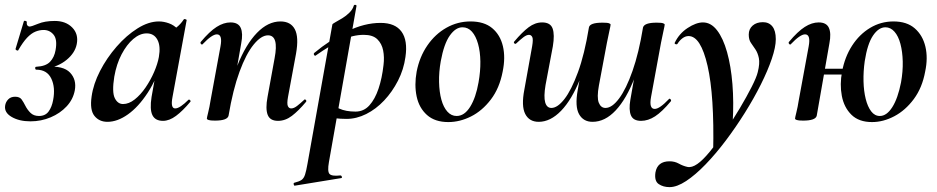

<svg xmlns="http://www.w3.org/2000/svg" viewBox="-20 -487 3844 788"><path d="M101 -378Q109 -378 136.5 -389.5Q164 -401 205 -401Q250 -401 276.5 -374Q303 -347 295 -306Q288 -270 253.5 -241.5Q219 -213 168 -205L172 -213Q240 -218 267.5 -189Q295 -160 287 -116Q280 -79 253.5 -50.5Q227 -22 188 -5.5Q149 11 105 11Q59 11 28 -7Q-3 -25 1 -53Q3 -68 13.5 -79Q24 -90 42 -90Q61 -90 69 -78.5Q77 -67 84 -53Q92 -37 105 -24Q118 -11 140 -11Q166 -11 179.5 -29.5Q193 -48 198 -76Q208 -128 190.5 -164.5Q173 -201 129 -201Q125 -201 124.5 -207Q124 -213 129 -213Q168 -215 185.5 -233.5Q203 -252 208 -281Q216 -325 200 -344.5Q184 -364 159 -364Q142 -364 125 -357Q108 -350 91 -332Q74 -314 55 -281Q54 -278 48.5 -280.5Q43 -283 44 -287L78 -400Q80 -403 85.5 -401Q91 -399 90 -396Q89 -386 93 -382Q97 -378 101 -378Z M421 13Q387 13 367.5 -11.5Q348 -36 356 -91Q363 -142 390.5 -195.5Q418 -249 458.5 -295.5Q499 -342 544.5 -370.5Q590 -399 632 -399Q652 -399 673 -391.5Q694 -384 709.5 -367.5Q725 -351 727 -324L667 -357Q684 -359 702.5 -373Q721 -387 734 -407Q736 -410 741.5 -408Q747 -406 746 -404L688 -89Q679 -42 699 -42Q709 -42 723 -51.5Q737 -61 753 -77Q756 -80 760 -76Q764 -72 761 -69Q730 -32 702.5 -11.5Q675 9 649 9Q617 9 605.5 -14.5Q594 -38 602 -89L627 -229L648 -246Q624 -164 586 -106Q548 -48 505 -17.5Q462 13 421 13ZM485 -60Q509 -60 533 -79Q557 -98 577.5 -128Q598 -158 612.5 -191.5Q627 -225 632 -253Q640 -298 626 -324Q612 -350 582 -350Q554 -350 527 -327Q500 -304 479 -264Q458 -224 449 -172Q439 -109 451 -84.5Q463 -60 485 -60Z M1121 9Q1088 9 1078.5 -16Q1069 -41 1078 -89L1107 -248Q1125 -342 1080 -342Q1052 -342 1021 -304Q990 -266 963 -192.5Q936 -119 918 -12L900 -13Q920 -132 954.5 -218.5Q989 -305 1034.5 -352Q1080 -399 1131 -399Q1173 -399 1190 -367Q1207 -335 1195 -267L1162 -89Q1157 -61 1161.5 -51.5Q1166 -42 1175 -42Q1186 -42 1199 -52Q1212 -62 1228 -77Q1231 -81 1235 -77Q1239 -73 1236 -69Q1205 -32 1178 -11.5Q1151 9 1121 9ZM862 8Q843 8 836 5.5Q829 3 829 0Q829 -4 834.5 -26Q840 -48 844 -74L885 -297Q894 -346 870 -346Q860 -346 845.5 -336Q831 -326 812 -306Q809 -302 805 -306.5Q801 -311 804 -315Q840 -358 869 -376.5Q898 -395 926 -395Q958 -395 968 -372.5Q978 -350 970 -309L918 -12Q913 8 862 8Z M1190 275Q1187 276 1185.5 270Q1184 264 1188 263Q1208 258 1217.5 251.5Q1227 245 1232 229.5Q1237 214 1242 185L1344 -386Q1344 -389 1356 -395.5Q1368 -402 1384.5 -412Q1401 -422 1414.5 -435.5Q1428 -449 1432 -464Q1434 -468 1439 -467Q1444 -466 1443 -462L1330 178Q1323 217 1332.5 227Q1342 237 1377 233Q1381 233 1383 238Q1385 243 1380 244ZM1402 1Q1377 1 1352.5 -2Q1328 -5 1314 -8L1324 -70Q1345 -54 1372 -41.5Q1399 -29 1439 -29Q1473 -29 1496 -54.5Q1519 -80 1533.5 -123Q1548 -166 1554 -220Q1558 -252 1552.5 -280Q1547 -308 1528.5 -326Q1510 -344 1473 -344Q1429 -344 1382 -322.5Q1335 -301 1277 -260Q1273 -256 1269.5 -261Q1266 -266 1270 -270Q1334 -323 1404.5 -358Q1475 -393 1542 -393Q1602 -393 1628 -357Q1654 -321 1644 -253Q1637 -202 1613.5 -156Q1590 -110 1556.5 -74.5Q1523 -39 1483 -19Q1443 1 1402 1Z M1820 14Q1765 14 1732.5 -15Q1700 -44 1690 -91Q1680 -138 1690 -193Q1702 -254 1734 -300.5Q1766 -347 1812 -373Q1858 -399 1911 -399Q1967 -399 2000 -371.5Q2033 -344 2044 -297.5Q2055 -251 2043 -193Q2030 -125 1994.5 -78.5Q1959 -32 1913 -9Q1867 14 1820 14ZM1854 -11Q1886 -11 1909.5 -48.5Q1933 -86 1944 -149Q1952 -194 1951.5 -234.5Q1951 -275 1942 -307Q1933 -339 1917 -357Q1901 -375 1878 -375Q1850 -375 1826 -341Q1802 -307 1789 -236Q1781 -191 1782 -150Q1783 -109 1791.5 -78Q1800 -47 1816 -29Q1832 -11 1854 -11Z M2205 -395Q2239 -395 2248 -370Q2257 -345 2249 -297L2219 -138Q2211 -90 2217.5 -67Q2224 -44 2243 -44Q2268 -44 2296.5 -80.5Q2325 -117 2352 -190.5Q2379 -264 2397 -374L2415 -373Q2396 -251 2361.5 -164.5Q2327 -78 2283 -32.5Q2239 13 2191 13Q2152 13 2135.5 -19.5Q2119 -52 2132 -119L2164 -297Q2169 -326 2164.5 -335Q2160 -344 2151 -344Q2141 -344 2128 -334Q2115 -324 2099 -309Q2095 -305 2091 -309Q2087 -313 2091 -317Q2123 -355 2149.5 -375Q2176 -395 2205 -395ZM2675 -394Q2695 -394 2701.5 -391.5Q2708 -389 2708 -386Q2708 -382 2703 -360Q2698 -338 2693 -312L2652 -89Q2643 -40 2667 -40Q2677 -40 2691.5 -50Q2706 -60 2725 -80Q2728 -84 2732 -79.5Q2736 -75 2733 -71Q2697 -28 2668.5 -9.5Q2640 9 2611 9Q2579 9 2569.5 -13.5Q2560 -36 2567 -77L2619 -374Q2624 -394 2675 -394ZM2453 -394Q2473 -394 2479.5 -391.5Q2486 -389 2486 -386Q2486 -382 2481 -360Q2476 -338 2471 -312L2438 -136Q2429 -87 2437.5 -65.5Q2446 -44 2465 -44Q2492 -44 2521 -83Q2550 -122 2576 -196Q2602 -270 2619 -374L2637 -373Q2618 -255 2584.5 -168Q2551 -81 2507 -34Q2463 13 2412 13Q2374 13 2356.5 -18.5Q2339 -50 2351 -117L2397 -374Q2400 -394 2453 -394Z M2728 281Q2702 281 2683.5 268.5Q2665 256 2670 221Q2678 175 2728 175Q2749 175 2766 184.5Q2783 194 2801 198Q2819 202 2842 186Q2864 171 2894 134.5Q2924 98 2956 51.5Q2988 5 3016.5 -43Q3045 -91 3065 -130.5Q3085 -170 3090 -191Q3099 -227 3094.5 -248.5Q3090 -270 3080.5 -284Q3071 -298 3062 -311Q3053 -324 3053 -345Q3053 -368 3069 -382Q3085 -396 3111 -396Q3136 -396 3150 -378.5Q3164 -361 3164 -326Q3164 -294 3147.5 -245.5Q3131 -197 3102.5 -140Q3074 -83 3037 -24Q3000 35 2959 89.5Q2918 144 2876 187.5Q2834 231 2796 256Q2758 281 2728 281ZM2907 135Q2912 -94 2884 -216.5Q2856 -339 2806 -339Q2793 -339 2781 -330Q2769 -321 2761 -308Q2759 -304 2753.5 -305.5Q2748 -307 2749 -311Q2767 -349 2802 -372Q2837 -395 2865 -395Q2898 -395 2923 -362.5Q2948 -330 2964 -273Q2980 -216 2986 -142Q2992 -68 2987 16Z M3559 14Q3505 14 3474.5 -16Q3444 -46 3435 -93.5Q3426 -141 3436 -193Q3447 -253 3477 -299.5Q3507 -346 3551 -372.5Q3595 -399 3647 -399Q3702 -399 3734.5 -370.5Q3767 -342 3778 -295.5Q3789 -249 3777 -193Q3765 -127 3730.5 -80.5Q3696 -34 3650.5 -10Q3605 14 3559 14ZM3276 8Q3257 8 3250 5.5Q3243 3 3243 0Q3243 -4 3248.5 -26Q3254 -48 3258 -74L3299 -297Q3308 -346 3284 -346Q3274 -346 3259.5 -336Q3245 -326 3226 -306Q3223 -302 3219 -306.5Q3215 -311 3218 -315Q3254 -358 3283 -376.5Q3312 -395 3340 -395Q3372 -395 3382 -372.5Q3392 -350 3384 -309L3332 -12Q3327 8 3276 8ZM3313 -181 3316 -205H3485L3480 -181ZM3591 -11Q3619 -11 3642 -47Q3665 -83 3678 -149Q3686 -194 3685 -234.5Q3684 -275 3675.5 -307Q3667 -339 3651 -357Q3635 -375 3614 -375Q3586 -375 3563 -341Q3540 -307 3529 -236Q3523 -194 3524 -153.5Q3525 -113 3533 -81Q3541 -49 3555.5 -30Q3570 -11 3591 -11Z"/></svg>

Font: Cormorant Garamond Light
Style: Italic
Weight: 300
Italic angle: -10°
Designer: Christian Thalmann (Catharsis Fonts)
Foundry: Catharsis Fonts
Version: Version 4.001